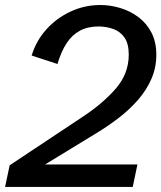

<svg xmlns="http://www.w3.org/2000/svg" viewBox="-40 -735 635 755"><path d="M-20 0 -2 -85 286.1 -276.4Q365.2 -328.6 415.8 -387.2Q466.3 -445.8 466.3 -520Q466.3 -563.5 449.5 -587.4Q432.6 -611.3 405.3 -621.1Q377.9 -630.9 347.2 -630.9Q305.2 -630.9 274.2 -614.3Q243.2 -597.7 221.7 -564.7Q200.2 -531.7 186 -483.4L84.5 -516.6Q102.1 -574.7 142.3 -619.4Q182.6 -664.1 237.8 -689.7Q293 -715.3 354.5 -715.3Q393.6 -715.3 432.6 -703.6Q471.7 -691.9 503.9 -668Q536.1 -644 555.4 -607.2Q574.7 -570.3 574.7 -519.5Q574.7 -469.7 555.9 -426Q537.1 -382.3 504.4 -344.2Q471.7 -306.2 429.2 -273.2Q386.7 -240.2 339.8 -211.9L111.3 -72.3L91.3 -88.4H500.5L481.9 0Z"/></svg>

Font: Schibsted Grotesk Medium
Style: Italic
Weight: 500
Italic angle: -12°
Designer: Bakken & Baeck AS, Henrik Kongsvoll
Foundry: Schibsted ASA
Version: Version 1.100;gftools[0.9.25]